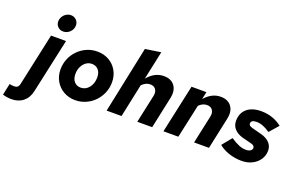

<svg xmlns="http://www.w3.org/2000/svg" viewBox="-245 -1242 2969 1925"><g transform="rotate(20 1239.0 -279.0)"><path d="M217 -596Q183 -596 160 -618.5Q137 -641 137 -675Q137 -702 151 -725.5Q165 -749 188 -763Q211 -777 237 -777Q271 -777 294.5 -754Q318 -731 318 -697Q318 -656 288 -626Q258 -596 217 -596ZM-40 219Q-63 219 -90.5 214.5Q-118 210 -132 204L-106 82Q-95 85 -83 86.5Q-71 88 -54 88Q-13 88 -4 48L118 -516H278L152 63Q136 138 86 178.5Q36 219 -40 219Z M565 10Q496 10 441 -21.5Q386 -53 354.5 -107.5Q323 -162 323 -231Q323 -292 345.5 -345.5Q368 -399 407.5 -439Q447 -479 499 -502Q551 -525 611 -525Q681 -525 735.5 -494Q790 -463 821.5 -408.5Q853 -354 853 -284Q853 -224 830.5 -170.5Q808 -117 768.5 -76.5Q729 -36 676.5 -13Q624 10 565 10ZM574 -127Q627 -127 662 -170.5Q697 -214 697 -280Q697 -331 671 -360.5Q645 -390 601 -390Q567 -390 539.5 -370Q512 -350 495.5 -316Q479 -282 479 -239Q479 -187 505 -157Q531 -127 574 -127Z M899 0 1048 -712 1214 -737 1149 -432Q1224 -522 1322 -522Q1400 -522 1437.5 -471Q1475 -420 1457 -337L1385 0H1226L1290 -297Q1300 -341 1281 -369Q1262 -397 1221 -397Q1174 -397 1133 -355L1058 0Z M1505 0 1617 -516H1776L1759 -436Q1833 -522 1928 -522Q2006 -522 2043.5 -471Q2081 -420 2063 -337L1991 0H1832L1896 -297Q1906 -341 1887 -369Q1868 -397 1827 -397Q1781 -397 1742 -358L1664 0Z M2341 11Q2269 11 2204 -11Q2139 -33 2096 -70L2180 -173Q2233 -138 2270.5 -123Q2308 -108 2345 -108Q2374 -108 2392 -120Q2410 -132 2410 -151Q2410 -177 2370 -187L2275 -211Q2216 -228 2184.5 -263Q2153 -298 2153 -348Q2153 -431 2208 -478Q2263 -525 2360 -525Q2485 -525 2581 -450L2496 -353Q2420 -408 2351 -408Q2293 -408 2293 -371Q2293 -357 2302.5 -349Q2312 -341 2337 -334L2430 -310Q2492 -294 2525 -259.5Q2558 -225 2558 -176Q2558 -123 2529.5 -80.5Q2501 -38 2452 -13.5Q2403 11 2341 11Z"/></g></svg>

Font: Red Hat Text
Style: Bold Italic
Weight: 700
Italic angle: -12°
Designer: Pentagram, MCKL
Foundry: Pentagram, MCKL
Version: Version 1.023; ttfautohint (v1.8.3)